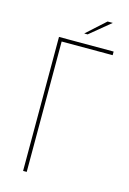

<svg xmlns="http://www.w3.org/2000/svg" viewBox="-111 -763 549 818"><g transform="rotate(15 164.0 -354.0)"><path d="M76 0V-591H317V-575H92V0ZM176 -633 259 -708H282L191 -633Z"/></g></svg>

Font: Alumni Sans Pinstripe
Style: Regular
Weight: 400
Designer: Robert E. Leuschke
Foundry: Robert E. Leuschke
Version: Version 1.010; ttfautohint (v1.8.4.7-5d5b)